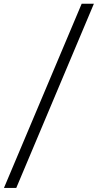

<svg xmlns="http://www.w3.org/2000/svg" viewBox="-74 -800 508 998"><path d="M-53.5 177 350.5 -780.5H414L10.5 177Z"/></svg>

Font: Merriweather 96pt ExtraBold
Style: Italic
Weight: 800
Italic angle: -7.8°
Version: Version 2.101